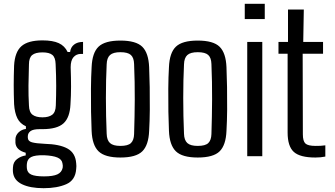

<svg xmlns="http://www.w3.org/2000/svg" viewBox="-20 -820 1758 1008"><path d="M209 168Q138 168 95 147Q52 126 48 83Q48 78 47.5 71.5Q47 65 48 59Q49 31 69 15.5Q89 0 115 -4V-18Q64 -32 61 -70Q61 -76 61 -80.5Q61 -85 61 -90Q62 -110 77.5 -125Q93 -140 116 -143V-157Q85 -171 71 -199.5Q57 -228 54 -273Q52 -326 52 -373Q52 -420 54 -476Q58 -547 92.5 -577.5Q127 -608 203 -608Q257 -608 288.5 -593.5Q320 -579 335 -547H348Q351 -572 369 -586Q387 -600 416 -600V-537H405Q381 -537 366 -520Q351 -503 351 -467Q353 -412 353 -365Q353 -318 350 -273Q347 -203 313.5 -172.5Q280 -142 203 -142Q199 -142 195 -142Q191 -142 188 -142Q154 -142 140 -131.5Q126 -121 126 -104V-98Q126 -79 147.5 -73Q169 -67 214 -65Q293 -63 334.5 -40Q376 -17 380 37Q382 52 380 67Q376 126 328 147Q280 168 209 168ZM203 -204Q236 -204 254 -217.5Q272 -231 273 -266Q275 -318 275 -370Q275 -422 272 -484Q271 -518 255 -531.5Q239 -545 203 -545Q166 -545 149 -531Q132 -517 132 -482Q130 -421 129.5 -370Q129 -319 132 -266Q133 -231 151 -217.5Q169 -204 203 -204ZM211 106Q258 106 281 95.5Q304 85 309 61Q311 50 308 38Q305 17 281.5 7Q258 -3 211 -5Q164 -6 143.5 4.5Q123 15 121 41Q120 51 121 63Q123 87 144 96.5Q165 106 211 106Z M612 7Q531 7 497.5 -25.5Q464 -58 461 -133Q459 -174 458 -233Q457 -292 457.5 -354.5Q458 -417 461 -467Q464 -543 497.5 -575Q531 -607 612 -607Q694 -607 727 -574.5Q760 -542 763 -467Q765 -421 766 -362.5Q767 -304 766.5 -244Q766 -184 763 -133Q760 -58 727 -25.5Q694 7 612 7ZM612 -54Q652 -54 667.5 -69Q683 -84 684 -116Q687 -207 687.5 -298Q688 -389 684 -484Q683 -517 667 -531.5Q651 -546 612 -546Q574 -546 557.5 -531Q541 -516 540 -482Q536 -402 536 -306Q536 -210 540 -118Q541 -84 557.5 -69Q574 -54 612 -54Z M1018 7Q937 7 903.5 -25.5Q870 -58 867 -133Q865 -174 864 -233Q863 -292 863.5 -354.5Q864 -417 867 -467Q870 -543 903.5 -575Q937 -607 1018 -607Q1100 -607 1133 -574.5Q1166 -542 1169 -467Q1171 -421 1172 -362.5Q1173 -304 1172.5 -244Q1172 -184 1169 -133Q1166 -58 1133 -25.5Q1100 7 1018 7ZM1018 -54Q1058 -54 1073.5 -69Q1089 -84 1090 -116Q1093 -207 1093.5 -298Q1094 -389 1090 -484Q1089 -517 1073 -531.5Q1057 -546 1018 -546Q980 -546 963.5 -531Q947 -516 946 -482Q942 -402 942 -306Q942 -210 946 -118Q947 -84 963.5 -69Q980 -54 1018 -54Z M1265 -720V-800H1370V-720ZM1278 0V-600H1357V0Z M1636 7Q1555 7 1522.5 -22.5Q1490 -52 1490 -124V-538H1442V-600H1492V-770H1575L1572 -600H1676V-538H1569L1570 -115Q1570 -79 1583.5 -66.5Q1597 -54 1637 -54Q1652 -54 1663 -54.5Q1674 -55 1688 -57V2Q1664 7 1636 7Z"/></svg>

Font: Big Shoulders Text
Style: Regular
Weight: 400
Designer: Patric King
Foundry: XO Type Co
Version: Version 1.000; ttfautohint (v1.8.2)